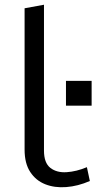

<svg xmlns="http://www.w3.org/2000/svg" viewBox="-20 -783 418 812"><path d="M360 -17.5Q309.5 4.5 260.2 8.2Q211 12 171.2 -3.8Q131.5 -19.5 107.8 -55.8Q84 -92 84 -150V-748L166 -763V-146Q166 -94 193 -73Q220 -52 261.8 -54.8Q303.5 -57.5 347.5 -76ZM259 -336V-441H367.5V-336Z"/></svg>

Font: Mooli
Style: Regular
Weight: 400
Designer: Vernon Adams
Foundry: Vernon Adams
Version: Version 1.000; ttfautohint (v1.8.4.7-5d5b);gftools[0.9.33]